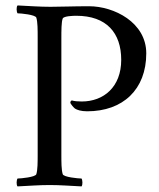

<svg xmlns="http://www.w3.org/2000/svg" viewBox="-20 -666 570 689"><path d="M504.9 -474.6C504.9 -585.9 388.7 -643.6 299.8 -643.6C242.2 -643.6 199.2 -641.6 161.1 -641.6C123 -641.6 83 -644.5 43 -646.5C38.1 -641.6 39.1 -623 43 -618.2C54.7 -618.2 107.4 -613.3 110.4 -602.5C115.2 -586.9 115.2 -559.6 115.2 -530.3V-113.3C115.2 -84 115.2 -56.6 110.4 -41C107.4 -30.3 54.7 -25.4 43 -25.4C39.1 -20.5 38.1 -2 43 2.9C83 1 120.1 -2 158.2 -2C196.3 -2 232.4 1 272.5 2.9C277.3 -2 276.4 -20.5 272.5 -25.4C260.7 -25.4 208 -30.3 205.1 -41C200.2 -56.6 200.2 -84 200.2 -113.3V-526.4C200.2 -555.7 200.2 -587.9 205.1 -599.6C209 -608.4 242.2 -609.4 253.9 -609.4C362.3 -609.4 415 -547.9 415 -451.2C415 -353.5 351.6 -301.8 273.4 -301.8C258.8 -301.8 248 -302.7 237.3 -305.7C235.4 -304.7 232.4 -301.8 232.4 -297.9C232.4 -293 246.1 -278.3 249 -276.4C256.8 -271.5 270.5 -266.6 293 -266.6C420.9 -266.6 504.9 -344.7 504.9 -474.6Z"/></svg>

Font: Crimson
Style: Roman
Weight: 400
Version: Version 0.2